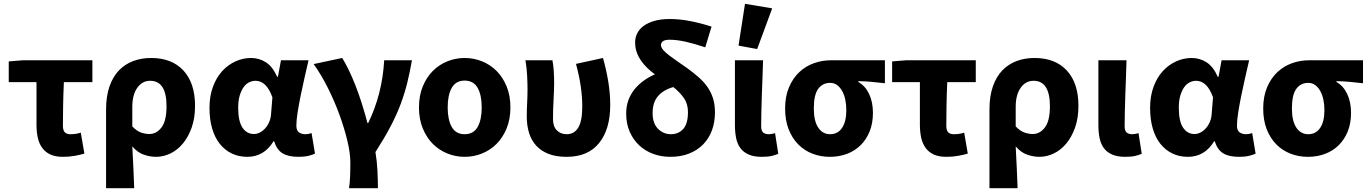

<svg xmlns="http://www.w3.org/2000/svg" viewBox="-20 -813 7202 1010"><path d="M311 12Q272 12 245.5 0Q219 -12 202.5 -34.5Q186 -57 179 -88Q172 -119 172 -158V-381H26V-490L100 -496H466V-381H316Q313 -316 312 -256.5Q311 -197 311 -152Q311 -126 321.5 -116.5Q332 -107 349 -107Q363 -107 375.5 -108.5Q388 -110 405 -115L424 -5Q400 2 371.5 7Q343 12 311 12Z M538 177V-237Q538 -307 556 -358.5Q574 -410 606 -443Q638 -476 681 -492Q724 -508 775 -508Q884 -508 945 -442Q1006 -376 1006 -256Q1006 -192 988.5 -142.5Q971 -93 942.5 -58.5Q914 -24 877 -6Q840 12 801 12Q769 12 736 0.5Q703 -11 676 -43Q679 14 681.5 68Q684 122 686 177ZM766 -108Q803 -108 829.5 -142.5Q856 -177 856 -254Q856 -388 770 -388Q728 -388 702 -351Q676 -314 676 -251V-148Q699 -124 721.5 -116Q744 -108 766 -108Z M1281 12Q1236 12 1199.5 -5.5Q1163 -23 1136.5 -56Q1110 -89 1096 -137Q1082 -185 1082 -246Q1082 -307 1100 -356Q1118 -405 1148.5 -438.5Q1179 -472 1218.5 -490Q1258 -508 1301 -508Q1343 -508 1378.5 -485.5Q1414 -463 1438 -409H1442L1458 -496H1603Q1593 -453 1582 -404.5Q1571 -356 1561.5 -309.5Q1552 -263 1545.5 -221.5Q1539 -180 1539 -152Q1539 -127 1552.5 -117Q1566 -107 1587 -107Q1602 -107 1619 -113L1637 -5Q1623 2 1601.5 7Q1580 12 1550 12Q1497 12 1466.5 -6.5Q1436 -25 1422 -70H1419Q1369 12 1281 12ZM1316 -108Q1332 -108 1348 -116.5Q1364 -125 1376.5 -139.5Q1389 -154 1397 -173.5Q1405 -193 1406 -215L1413 -301Q1382 -388 1324 -388Q1307 -388 1290.5 -380Q1274 -372 1261.5 -354.5Q1249 -337 1241 -310.5Q1233 -284 1233 -247Q1233 -175 1255.5 -141.5Q1278 -108 1316 -108Z M1816 177Q1818 162 1819.5 148Q1821 134 1821.5 119Q1822 104 1822.5 85.5Q1823 67 1823 41Q1823 -6 1807.5 -71.5Q1792 -137 1766 -208.5Q1740 -280 1705 -350Q1670 -420 1630 -476L1780 -508Q1796 -483 1814 -446Q1832 -409 1849.5 -364.5Q1867 -320 1883 -269.5Q1899 -219 1913 -166H1917Q1991 -318 2001 -496H2147Q2136 -433 2122.5 -378Q2109 -323 2088 -266.5Q2067 -210 2035 -149Q2003 -88 1955 -13Q1963 34 1965.5 84.5Q1968 135 1968 177Z M2424 12Q2377 12 2333.5 -5.5Q2290 -23 2257 -56Q2224 -89 2204 -137.5Q2184 -186 2184 -248Q2184 -310 2204 -358.5Q2224 -407 2257 -440Q2290 -473 2333.5 -490.5Q2377 -508 2424 -508Q2472 -508 2515.5 -490.5Q2559 -473 2592 -440Q2625 -407 2645 -358.5Q2665 -310 2665 -248Q2665 -186 2645 -137.5Q2625 -89 2592 -56Q2559 -23 2515.5 -5.5Q2472 12 2424 12ZM2424 -107Q2471 -107 2492.5 -145Q2514 -183 2514 -248Q2514 -313 2492.5 -351Q2471 -389 2424 -389Q2378 -389 2356.5 -351Q2335 -313 2335 -248Q2335 -183 2356.5 -145Q2378 -107 2424 -107Z M2961 12Q2905 12 2865.5 -3.5Q2826 -19 2800.5 -47Q2775 -75 2763 -114Q2751 -153 2751 -200Q2751 -235 2753 -271.5Q2755 -308 2755 -344Q2755 -373 2753 -414Q2751 -455 2744 -496H2886Q2891 -470 2893 -439.5Q2895 -409 2895 -374Q2895 -342 2892 -289.5Q2889 -237 2889 -187Q2889 -147 2909.5 -127Q2930 -107 2961 -107Q3001 -107 3022 -142Q3043 -177 3043 -253Q3043 -301 3035.5 -355Q3028 -409 3010 -477L3152 -508Q3169 -448 3179.5 -385.5Q3190 -323 3190 -260Q3190 -133 3131.5 -60.5Q3073 12 2961 12Z M3506 12Q3458 12 3416 -3.5Q3374 -19 3342.5 -48.5Q3311 -78 3292.5 -120Q3274 -162 3274 -216Q3274 -255 3286 -287Q3298 -319 3319 -344.5Q3340 -370 3367.5 -389.5Q3395 -409 3425 -422Q3404 -437 3385.5 -455Q3367 -473 3352.5 -493.5Q3338 -514 3329.5 -538Q3321 -562 3321 -591Q3321 -615 3332 -637.5Q3343 -660 3365.5 -676.5Q3388 -693 3422 -703Q3456 -713 3503 -713Q3557 -713 3614 -701.5Q3671 -690 3723 -673L3690 -564Q3637 -582 3589 -593Q3541 -604 3503 -604Q3479 -604 3468 -596.5Q3457 -589 3457 -577Q3457 -564 3468.5 -550.5Q3480 -537 3499.5 -522Q3519 -507 3544 -490Q3569 -473 3597 -453Q3630 -429 3657 -405Q3684 -381 3702.5 -354Q3721 -327 3731 -295Q3741 -263 3741 -223Q3741 -170 3725 -127Q3709 -84 3678.5 -53Q3648 -22 3604.5 -5Q3561 12 3506 12ZM3509 -107Q3549 -107 3574 -134.5Q3599 -162 3599 -224Q3599 -267 3577 -298Q3555 -329 3522 -355Q3471 -341 3442 -308Q3413 -275 3413 -218Q3413 -164 3441.5 -135.5Q3470 -107 3509 -107Z M3987 12Q3946 12 3918.5 0Q3891 -12 3875 -33.5Q3859 -55 3852.5 -86Q3846 -117 3846 -155V-496H3994Q3993 -452 3991 -404.5Q3989 -357 3987.5 -310.5Q3986 -264 3985 -222Q3984 -180 3984 -149Q3984 -125 3994.5 -116Q4005 -107 4025 -107Q4031 -107 4040 -108.5Q4049 -110 4057 -113L4074 -4Q4058 3 4038.5 7.5Q4019 12 3987 12ZM3865 -573 3899 -793 4042 -769 3963 -555Z M4345 12Q4297 12 4254 -4.5Q4211 -21 4179 -53.5Q4147 -86 4128.5 -133Q4110 -180 4110 -242Q4110 -306 4130.5 -354Q4151 -402 4184.5 -433.5Q4218 -465 4261.5 -480.5Q4305 -496 4352 -496H4635V-375Q4615 -377 4597.5 -379Q4580 -381 4563.5 -382.5Q4547 -384 4530.5 -385Q4514 -386 4495 -386V-382Q4532 -361 4552 -318.5Q4572 -276 4572 -219Q4572 -165 4555 -122.5Q4538 -80 4508 -50Q4478 -20 4436.5 -4Q4395 12 4345 12ZM4347 -107Q4387 -107 4409.5 -140Q4432 -173 4432 -234Q4432 -263 4426.5 -289Q4421 -315 4410 -334.5Q4399 -354 4383.5 -365.5Q4368 -377 4347 -377Q4307 -377 4284 -345.5Q4261 -314 4261 -242Q4261 -177 4284 -142Q4307 -107 4347 -107Z M4958 12Q4919 12 4892.5 0Q4866 -12 4849.5 -34.5Q4833 -57 4826 -88Q4819 -119 4819 -158V-381H4673V-490L4747 -496H5113V-381H4963Q4960 -316 4959 -256.5Q4958 -197 4958 -152Q4958 -126 4968.5 -116.5Q4979 -107 4996 -107Q5010 -107 5022.5 -108.5Q5035 -110 5052 -115L5071 -5Q5047 2 5018.5 7Q4990 12 4958 12Z M5185 177V-237Q5185 -307 5203 -358.5Q5221 -410 5253 -443Q5285 -476 5328 -492Q5371 -508 5422 -508Q5531 -508 5592 -442Q5653 -376 5653 -256Q5653 -192 5635.5 -142.5Q5618 -93 5589.5 -58.5Q5561 -24 5524 -6Q5487 12 5448 12Q5416 12 5383 0.5Q5350 -11 5323 -43Q5326 14 5328.5 68Q5331 122 5333 177ZM5413 -108Q5450 -108 5476.5 -142.5Q5503 -177 5503 -254Q5503 -388 5417 -388Q5375 -388 5349 -351Q5323 -314 5323 -251V-148Q5346 -124 5368.5 -116Q5391 -108 5413 -108Z M5899 12Q5858 12 5830.5 0Q5803 -12 5787 -33.5Q5771 -55 5764.5 -86Q5758 -117 5758 -155V-496H5906Q5905 -452 5903 -404.5Q5901 -357 5899.5 -310.5Q5898 -264 5897 -222Q5896 -180 5896 -149Q5896 -125 5906.5 -116Q5917 -107 5937 -107Q5943 -107 5952 -108.5Q5961 -110 5969 -113L5986 -4Q5970 3 5950.5 7.5Q5931 12 5899 12Z M6229 12Q6184 12 6147.5 -5.5Q6111 -23 6084.5 -56Q6058 -89 6044 -137Q6030 -185 6030 -246Q6030 -307 6048 -356Q6066 -405 6096.5 -438.5Q6127 -472 6166.5 -490Q6206 -508 6249 -508Q6291 -508 6326.5 -485.5Q6362 -463 6386 -409H6390L6406 -496H6551Q6541 -453 6530 -404.5Q6519 -356 6509.5 -309.5Q6500 -263 6493.5 -221.5Q6487 -180 6487 -152Q6487 -127 6500.5 -117Q6514 -107 6535 -107Q6550 -107 6567 -113L6585 -5Q6571 2 6549.5 7Q6528 12 6498 12Q6445 12 6414.5 -6.5Q6384 -25 6370 -70H6367Q6317 12 6229 12ZM6264 -108Q6280 -108 6296 -116.5Q6312 -125 6324.5 -139.5Q6337 -154 6345 -173.5Q6353 -193 6354 -215L6361 -301Q6330 -388 6272 -388Q6255 -388 6238.5 -380Q6222 -372 6209.5 -354.5Q6197 -337 6189 -310.5Q6181 -284 6181 -247Q6181 -175 6203.5 -141.5Q6226 -108 6264 -108Z M6860 12Q6812 12 6769 -4.5Q6726 -21 6694 -53.5Q6662 -86 6643.5 -133Q6625 -180 6625 -242Q6625 -306 6645.5 -354Q6666 -402 6699.5 -433.5Q6733 -465 6776.5 -480.5Q6820 -496 6867 -496H7150V-375Q7130 -377 7112.5 -379Q7095 -381 7078.5 -382.5Q7062 -384 7045.5 -385Q7029 -386 7010 -386V-382Q7047 -361 7067 -318.5Q7087 -276 7087 -219Q7087 -165 7070 -122.5Q7053 -80 7023 -50Q6993 -20 6951.5 -4Q6910 12 6860 12ZM6862 -107Q6902 -107 6924.5 -140Q6947 -173 6947 -234Q6947 -263 6941.5 -289Q6936 -315 6925 -334.5Q6914 -354 6898.5 -365.5Q6883 -377 6862 -377Q6822 -377 6799 -345.5Q6776 -314 6776 -242Q6776 -177 6799 -142Q6822 -107 6862 -107Z"/></svg>

Font: hySource Sans Pro
Style: Bold
Weight: 700
Designer: Paul D. Hunt
Foundry: Adobe Systems Incorporated
Version: Version 2.021;PS 2.000;hotconv 1.0.86;makeotf.lib2.5.63406